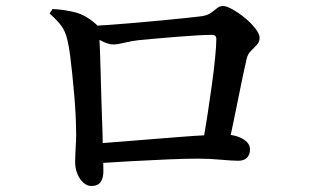

<svg xmlns="http://www.w3.org/2000/svg" viewBox="-20 -663 1040 639"><path d="M654 -183Q662 -225 670 -277Q678 -329 685 -379.5Q692 -430 696 -471.5Q700 -513 700 -533Q700 -547 686 -547Q665 -547 632 -545Q599 -543 562 -540Q525 -537 492 -534Q459 -531 439 -529Q415 -526 393 -520.5Q371 -515 357 -515Q341 -515 317.5 -527Q294 -539 276 -553V-576Q300 -577 341 -580Q382 -583 429.5 -587Q477 -591 522.5 -595.5Q568 -600 602.5 -603.5Q637 -607 651 -609Q671 -612 682 -620Q693 -628 702 -635.5Q711 -643 722 -643Q734 -643 754.5 -631.5Q775 -620 795.5 -603Q816 -586 830 -568Q844 -550 844 -537Q844 -524 835 -514Q826 -504 815.5 -494Q805 -484 801 -468Q796 -447 789 -413.5Q782 -380 774 -340.5Q766 -301 757.5 -259.5Q749 -218 740 -179ZM284 -44Q270 -44 257.5 -55Q245 -66 237.5 -84.5Q230 -103 230 -124Q230 -136 231 -154.5Q232 -173 233 -194Q234 -215 233 -235Q233 -254 231.5 -283.5Q230 -313 227 -347.5Q224 -382 220.5 -416.5Q217 -451 213 -481.5Q209 -512 204 -531Q198 -558 184.5 -576.5Q171 -595 145 -618L155 -633Q195 -631 230 -622Q265 -613 298 -584Q306 -577 307.5 -570.5Q309 -564 310 -550Q311 -534 312.5 -499.5Q314 -465 315 -420.5Q316 -376 317.5 -329.5Q319 -283 320.5 -241.5Q322 -200 322 -173Q323 -152 323.5 -134.5Q324 -117 324 -92Q324 -71 315 -57.5Q306 -44 284 -44ZM291 -185Q327 -187 375 -191Q423 -195 474.5 -199Q526 -203 575.5 -207Q625 -211 665 -213Q705 -215 730 -215Q751 -215 769.5 -209Q788 -203 800 -192Q812 -181 812 -166Q812 -149 802.5 -138.5Q793 -128 773 -128Q752 -128 715 -131.5Q678 -135 639 -135Q597 -135 539 -132.5Q481 -130 416.5 -126.5Q352 -123 291 -119Z"/></svg>

Font: Noto Serif HK ExtraLight SemiBold
Style: Regular
Weight: 600
Version: Version 2.002-H1;hotconv 1.1.0;makeotfexe 2.6.0